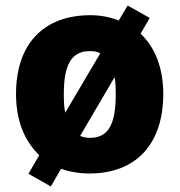

<svg xmlns="http://www.w3.org/2000/svg" viewBox="-20 -618 650 695"><path d="M571 -278C571 -372 541 -447 489 -496L522 -553L442 -598L410 -544C379 -556 344 -563 307 -563C139 -563 38 -460 38 -278C38 -183 67 -110 122 -56L83 11L164 57L201 -7C232 4 267 10 304 10C471 10 571 -95 571 -278ZM211 -277C211 -381 237 -433 305 -433C320 -433 332 -431 343 -425L216 -210C212 -230 211 -251 211 -277ZM399 -278C399 -174 376 -119 306 -119C292 -119 280 -122 270 -126L395 -339C398 -321 399 -301 399 -278Z"/></svg>

Font: Noto Sans Arabic UI SmCn Bk
Style: Regular
Weight: 900
Width: 4
Designer: Monotype Design Team, Nadine Chahine and Nizar Qandah
Foundry: Monotype Imaging Inc.
Version: Version 2.010